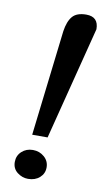

<svg xmlns="http://www.w3.org/2000/svg" viewBox="-81 -723 422 773"><g transform="rotate(10 129.5 -337.0)"><path d="M258 -632Q158 -240 140 -169H77L128 -601Q134 -642 151.5 -662.5Q169 -683 208 -683Q258 -683 258 -632ZM157 -49Q157 -24 138.5 -7.5Q120 9 91 9Q67 9 47 -6.5Q27 -22 27 -49Q27 -75 45.5 -92Q64 -109 91 -109Q118 -109 137.5 -92Q157 -75 157 -49Z"/></g></svg>

Font: Veleka
Style: Italic
Weight: 400
Italic angle: -12°
Designer: Stefan Peev, Context Ltd, 2016; SIL International, 1997-2014.
Foundry: Stefan Peev, Context Ltd, 2016
Version: Version 1.000